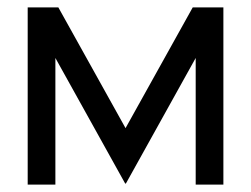

<svg xmlns="http://www.w3.org/2000/svg" viewBox="-20 -500 680 520"><path d="M55 0V-480H138L320 -153L502 -480H585V0H510V-343L321 -3H319L130 -343V0Z"/></svg>

Font: Glametrix
Style: Bold
Weight: 700
Designer: gluk
Foundry: gluk
Version: Version 0.40